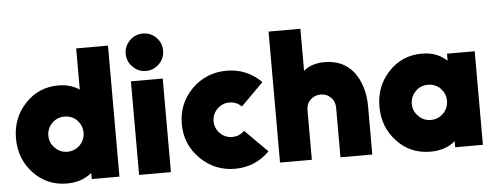

<svg xmlns="http://www.w3.org/2000/svg" viewBox="-50 -879 2638 1022"><g transform="rotate(-5 1269.0 -368.0)"><path d="M287 -344Q248 -344 221 -317Q193 -289 193 -250Q193 -211 221 -184Q248 -156 287 -156Q326 -156 354 -184Q367 -197 374 -214Q381 -231 381 -250Q381 -270 374 -286.5Q367 -303 354 -317Q326 -344 287 -344ZM270 -512Q317 -512 356 -494Q363 -491 369 -487.5Q375 -484 381 -480V-700H551V0H403V-33Q398 -28 392.5 -24Q387 -20 381 -17Q335 12 270 12Q163 12 92 -64Q20 -140 20 -250Q20 -360 92 -436Q163 -512 270 -512Z M656 0H826V-500H656ZM841 -648Q841 -689 812 -719Q782 -748 741 -748Q700 -748 671 -719Q641 -689 641 -648Q641 -607 671 -578Q700 -548 741 -548Q782 -548 812 -578Q841 -607 841 -648Z M1168 -512Q1059 -512 982 -436Q906 -359 906 -250Q906 -141 982 -65Q1059 12 1168 12Q1276 12 1353 -65L1233 -185Q1206 -158 1168 -158Q1130 -158 1103 -185Q1076 -212 1076 -250Q1076 -288 1103 -315Q1130 -342 1168 -342Q1206 -342 1233 -315L1353 -435Q1276 -512 1168 -512Z M1902 0V-256Q1902 -312 1888 -358.5Q1874 -405 1847 -441Q1791 -512 1692 -512Q1633 -512 1593 -486Q1589 -483 1585.5 -480.5Q1582 -478 1579 -475V-700H1409V0H1579V-264Q1579 -299 1601 -320Q1623 -342 1656 -342Q1688 -342 1710 -320Q1732 -299 1732 -264V0Z M2345 -500V-462Q2343 -464 2340.5 -466.5Q2338 -469 2335 -471Q2284 -512 2212 -512Q2105 -512 2034 -436Q1962 -360 1962 -250Q1962 -140 2034 -64Q2105 12 2212 12Q2285 12 2334 -24Q2337 -26 2339.5 -28.5Q2342 -31 2345 -33V0H2493V-500ZM2229 -344Q2268 -344 2296 -317Q2309 -303 2316 -286.5Q2323 -270 2323 -250Q2323 -231 2316 -214Q2309 -197 2296 -184Q2268 -156 2229 -156Q2190 -156 2163 -184Q2135 -211 2135 -250Q2135 -289 2163 -317Q2190 -344 2229 -344Z"/></g></svg>

Font: Unageo
Style: Black
Weight: 900
Designer: Richard Sepsi
Foundry: Richard Sepsi
Version: Version 2.000